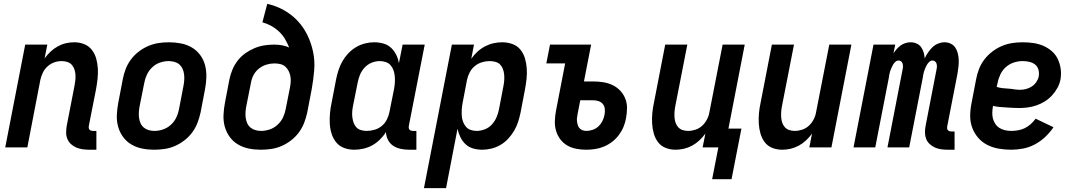

<svg xmlns="http://www.w3.org/2000/svg" viewBox="-20 -760 5540 990"><path d="M440 12Q422 12 405 9.5Q388 7 373 0.5Q358 -6 346 -17Q334 -28 327.5 -43.5Q321 -59 321 -76Q321 -93 324 -111L364 -317Q367 -332 368.5 -346.5Q370 -361 369 -375.5Q368 -390 363.5 -403Q359 -416 350 -426Q341 -436 327 -440.5Q313 -445 298 -445Q279 -445 260 -438.5Q241 -432 225.5 -418Q210 -404 201 -385.5Q192 -367 188 -348L121 0H7L110 -530H224L210 -459Q224 -478 241 -494Q258 -510 278 -521Q298 -532 319.5 -537Q341 -542 363 -542Q390 -542 414 -532.5Q438 -523 453.5 -503Q469 -483 476 -458Q483 -433 484.5 -406.5Q486 -380 483 -353Q480 -326 475 -299L438 -111Q437 -106 437.5 -101Q438 -96 441 -92Q444 -88 449 -86.5Q454 -85 459 -85H477V12Z M775 12Q743 12 713 6Q683 0 657.5 -15Q632 -30 614.5 -54Q597 -78 589 -107Q581 -136 582.5 -168Q584 -200 590 -231L613 -351Q618 -378 628 -404Q638 -430 655 -453Q672 -476 695.5 -494Q719 -512 745 -523Q771 -534 797.5 -538Q824 -542 851 -542Q883 -542 913.5 -536Q944 -530 969.5 -515Q995 -500 1012.5 -476Q1030 -452 1037.5 -423Q1045 -394 1044 -362Q1043 -330 1037 -299L1014 -179Q1008 -152 998 -126Q988 -100 971 -77Q954 -54 930.5 -36Q907 -18 881.5 -7Q856 4 829 8Q802 12 775 12ZM777 -85Q798 -85 820.5 -92.5Q843 -100 861 -116.5Q879 -133 889 -154Q899 -175 903 -197L926 -317Q929 -332 930 -347.5Q931 -363 929 -378Q927 -393 921 -406Q915 -419 904.5 -428Q894 -437 879.5 -441Q865 -445 849 -445Q828 -445 805.5 -437.5Q783 -430 765.5 -413.5Q748 -397 738 -376Q728 -355 724 -333L700 -213Q697 -198 696 -182.5Q695 -167 697 -152Q699 -137 705 -124Q711 -111 722 -102Q733 -93 747 -89Q761 -85 777 -85Z M1325 12Q1293 12 1263 6Q1233 0 1207.5 -15Q1182 -30 1164.5 -54Q1147 -78 1139 -107Q1131 -136 1132.5 -168Q1134 -200 1140 -231L1163 -351Q1168 -376 1178.5 -401Q1189 -426 1205.5 -447.5Q1222 -469 1244.5 -485Q1267 -501 1292 -511.5Q1317 -522 1342.5 -526Q1368 -530 1393 -530Q1414 -530 1434 -526.5Q1454 -523 1471 -515Q1462 -538 1449.5 -559Q1437 -580 1419 -597Q1401 -614 1379.5 -626Q1358 -638 1333 -645L1358 -740Q1404 -730 1444 -707.5Q1484 -685 1514.5 -652.5Q1545 -620 1565 -579Q1585 -538 1594.5 -492Q1604 -446 1600 -397Q1596 -348 1587 -299L1564 -179Q1558 -152 1548 -126Q1538 -100 1521 -77Q1504 -54 1480.5 -36Q1457 -18 1431.5 -7Q1406 4 1379 8Q1352 12 1325 12ZM1327 -85Q1348 -85 1370.5 -92.5Q1393 -100 1411 -116.5Q1429 -133 1439 -154Q1449 -175 1453 -197L1475 -308Q1478 -323 1479 -338.5Q1480 -354 1477 -368.5Q1474 -383 1467.5 -395.5Q1461 -408 1450.5 -417Q1440 -426 1425.5 -429.5Q1411 -433 1396 -433Q1375 -433 1354.5 -427Q1334 -421 1316 -407Q1298 -393 1287.5 -373Q1277 -353 1274 -333L1250 -213Q1247 -198 1246 -182.5Q1245 -167 1247 -152Q1249 -137 1255 -124Q1261 -111 1272 -102Q1283 -93 1297 -89Q1311 -85 1327 -85Z M1807 12Q1779 12 1754.5 3Q1730 -6 1714 -25.5Q1698 -45 1690 -70Q1682 -95 1680.5 -122Q1679 -149 1681.5 -176.5Q1684 -204 1690 -231L1713 -351Q1718 -375 1725.5 -398.5Q1733 -422 1745.5 -444Q1758 -466 1776 -485Q1794 -504 1816 -517Q1838 -530 1862 -536Q1886 -542 1909 -542Q1934 -542 1957 -535.5Q1980 -529 1996.5 -513.5Q2013 -498 2023 -477.5Q2033 -457 2037 -434L2056 -530H2170L2088 -111Q2087 -106 2087.5 -101Q2088 -96 2091 -92Q2094 -88 2099 -86.5Q2104 -85 2109 -85H2127V12H2090Q2067 12 2046 7.5Q2025 3 2008 -8Q1991 -19 1981 -38Q1971 -57 1970 -79Q1957 -58 1938.5 -40Q1920 -22 1899 -10.5Q1878 1 1854 6.5Q1830 12 1807 12ZM1871 -85Q1891 -85 1911.5 -91Q1932 -97 1948.5 -110.5Q1965 -124 1974.5 -143Q1984 -162 1988 -182L2012 -302Q2015 -318 2016 -334.5Q2017 -351 2015.5 -367Q2014 -383 2009 -397.5Q2004 -412 1994 -423.5Q1984 -435 1969 -440Q1954 -445 1938 -445Q1917 -445 1896 -436.5Q1875 -428 1859.5 -411Q1844 -394 1836 -374Q1828 -354 1824 -333L1800 -213Q1797 -198 1796 -183Q1795 -168 1797 -153.5Q1799 -139 1804 -125.5Q1809 -112 1818.5 -102.5Q1828 -93 1842 -89Q1856 -85 1871 -85Z M2166 210 2310 -530H2424L2410 -457Q2424 -477 2442 -493.5Q2460 -510 2481 -521Q2502 -532 2524.5 -537Q2547 -542 2569 -542Q2597 -542 2622 -533Q2647 -524 2663 -504.5Q2679 -485 2686.5 -460Q2694 -435 2696 -408Q2698 -381 2695 -353.5Q2692 -326 2687 -299L2664 -179Q2659 -155 2651.5 -131.5Q2644 -108 2631 -86Q2618 -64 2600.5 -45Q2583 -26 2561 -13Q2539 0 2514.5 6Q2490 12 2467 12Q2442 12 2419.5 5.5Q2397 -1 2380.5 -16.5Q2364 -32 2354 -52.5Q2344 -73 2339 -96L2280 210ZM2438 -85Q2459 -85 2480.5 -93.5Q2502 -102 2517 -119Q2532 -136 2540.5 -156Q2549 -176 2553 -197L2576 -317Q2579 -332 2580 -347Q2581 -362 2579.5 -376.5Q2578 -391 2573 -404.5Q2568 -418 2558.5 -427.5Q2549 -437 2534.5 -441Q2520 -445 2505 -445Q2485 -445 2465 -439Q2445 -433 2428.5 -419.5Q2412 -406 2402 -387Q2392 -368 2388 -348L2365 -228Q2362 -212 2361 -195.5Q2360 -179 2361 -163Q2362 -147 2367.5 -132.5Q2373 -118 2382.5 -106.5Q2392 -95 2407 -90Q2422 -85 2438 -85Z M3002 12Q2976 12 2950.5 7Q2925 2 2904 -10.5Q2883 -23 2868.5 -42.5Q2854 -62 2847 -86Q2840 -110 2841 -136.5Q2842 -163 2847 -190L2894 -433H2797L2816 -530H3028L2991 -340H3039Q3065 -340 3090.5 -336Q3116 -332 3138 -321.5Q3160 -311 3177 -293.5Q3194 -276 3203.5 -253Q3213 -230 3213 -204Q3213 -178 3208 -151Q3204 -128 3195 -106Q3186 -84 3171 -64Q3156 -44 3136.5 -29Q3117 -14 3094.5 -4.5Q3072 5 3048.5 8.5Q3025 12 3002 12ZM3004 -85Q3020 -85 3037 -91Q3054 -97 3066.5 -109Q3079 -121 3086.5 -136.5Q3094 -152 3097 -168Q3100 -183 3098.5 -198Q3097 -213 3088.5 -223.5Q3080 -234 3066.5 -238.5Q3053 -243 3038 -243H2972L2958 -171Q2956 -161 2955 -151Q2954 -141 2955.5 -131.5Q2957 -122 2960 -113Q2963 -104 2969.5 -97.5Q2976 -91 2985 -88Q2994 -85 3004 -85Z M3652 164 3684 0H3603L3617 -71Q3603 -52 3586 -36Q3569 -20 3548.5 -9Q3528 2 3506.5 7Q3485 12 3463 12Q3436 12 3412 2.5Q3388 -7 3373 -27Q3358 -47 3351 -72Q3344 -97 3342.5 -123.5Q3341 -150 3343.5 -177Q3346 -204 3352 -231L3410 -530H3524L3462 -213Q3459 -198 3458 -183.5Q3457 -169 3458 -154.5Q3459 -140 3463.5 -127Q3468 -114 3477 -104Q3486 -94 3499.5 -89.5Q3513 -85 3528 -85Q3547 -85 3566.5 -91.5Q3586 -98 3601 -112Q3616 -126 3625.5 -144.5Q3635 -163 3638 -182L3706 -530H3820L3736 -97H3803L3752 164Z M4013 12Q3986 12 3962 2.5Q3938 -7 3923 -27Q3908 -47 3901 -72Q3894 -97 3892.5 -123.5Q3891 -150 3893.5 -177Q3896 -204 3902 -231L3960 -530H4074L4012 -213Q4009 -198 4008 -183.5Q4007 -169 4008 -154.5Q4009 -140 4013.5 -127Q4018 -114 4027 -104Q4036 -94 4049.5 -89.5Q4063 -85 4078 -85Q4097 -85 4116.5 -91.5Q4136 -98 4151 -112Q4166 -126 4175.5 -144.5Q4185 -163 4188 -182L4256 -530H4370L4267 0H4153L4167 -71Q4153 -52 4136 -36Q4119 -20 4098.5 -9Q4078 2 4056.5 7Q4035 12 4013 12Z M4866 12Q4848 12 4831.5 9.5Q4815 7 4800.5 0.5Q4786 -6 4774 -17Q4762 -28 4756 -42.5Q4750 -57 4749.5 -74Q4749 -91 4752 -108L4809 -402Q4811 -410 4811 -417.5Q4811 -425 4809 -432Q4807 -439 4801 -443.5Q4795 -448 4788 -448Q4779 -448 4771.5 -441Q4764 -434 4759.5 -426Q4755 -418 4751.5 -410Q4748 -402 4745 -393Q4742 -384 4740.5 -375.5Q4739 -367 4738 -359L4668 0H4556L4634 -402Q4636 -410 4636 -417.5Q4636 -425 4634 -432Q4632 -439 4626.5 -443.5Q4621 -448 4613 -448Q4604 -448 4596.5 -441Q4589 -434 4584.5 -426Q4580 -418 4576.5 -410Q4573 -402 4570 -393Q4567 -384 4565.5 -375.5Q4564 -367 4563 -359L4493 0H4381L4484 -530H4596L4587 -485Q4594 -496 4603.5 -507Q4613 -518 4624.5 -526Q4636 -534 4649 -538Q4662 -542 4675 -542Q4692 -542 4706.5 -535.5Q4721 -529 4729.5 -517Q4738 -505 4742.5 -490Q4747 -475 4748 -459Q4755 -474 4765 -489Q4775 -504 4788 -516.5Q4801 -529 4817.5 -535.5Q4834 -542 4850 -542Q4868 -542 4883 -534.5Q4898 -527 4906.5 -513.5Q4915 -500 4919 -483.5Q4923 -467 4923.5 -450Q4924 -433 4922 -415.5Q4920 -398 4917 -380L4864 -108Q4863 -103 4863.5 -98Q4864 -93 4867 -89.5Q4870 -86 4874.5 -84Q4879 -82 4885 -82H4902V12Z M5194 12Q5161 12 5129.5 6.5Q5098 1 5070.5 -13Q5043 -27 5023 -50.5Q5003 -74 4992.5 -103Q4982 -132 4982.5 -165Q4983 -198 4990 -231L5013 -351Q5018 -378 5028 -404Q5038 -430 5055.5 -453Q5073 -476 5096.5 -494Q5120 -512 5146.5 -523Q5173 -534 5199.5 -538Q5226 -542 5253 -542Q5281 -542 5308.5 -538Q5336 -534 5360 -523.5Q5384 -513 5403.5 -496Q5423 -479 5434 -456Q5445 -433 5449 -406Q5453 -379 5448 -350Q5444 -328 5432.5 -307Q5421 -286 5404.5 -268Q5388 -250 5367 -237Q5346 -224 5324 -216.5Q5302 -209 5279.5 -206Q5257 -203 5235 -203Q5218 -203 5201.5 -204Q5185 -205 5167.5 -206Q5150 -207 5133.5 -208.5Q5117 -210 5100 -214V-213Q5097 -196 5096.5 -179.5Q5096 -163 5100 -148Q5104 -133 5112.5 -120.5Q5121 -108 5134 -100Q5147 -92 5162.5 -88.5Q5178 -85 5194 -85Q5211 -85 5229 -88Q5247 -91 5263.5 -99Q5280 -107 5294 -119.5Q5308 -132 5320 -148L5412 -104Q5394 -77 5369.5 -54Q5345 -31 5316 -15.5Q5287 0 5255.5 6Q5224 12 5194 12ZM5240 -297Q5255 -297 5270.5 -301Q5286 -305 5300 -314Q5314 -323 5323.5 -337Q5333 -351 5336 -366Q5339 -384 5334.5 -400.5Q5330 -417 5317.5 -427Q5305 -437 5288 -441Q5271 -445 5253 -445Q5231 -445 5208.5 -438Q5186 -431 5167.5 -415Q5149 -399 5138.5 -377Q5128 -355 5124 -333L5119 -312Q5134 -307 5149 -305.5Q5164 -304 5179.5 -303Q5195 -302 5209.5 -299.5Q5224 -297 5240 -297Z"/></svg>

Font: Lode Term
Style: Bold Italic
Weight: 700
Italic angle: -11°
Monospace: yes
Designer: Belleve Invis
Foundry: Belleve Invis
Version: Version 29.2.0